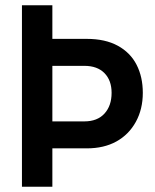

<svg xmlns="http://www.w3.org/2000/svg" viewBox="-20 -706 587 726"><path d="M63 0V-686H178V-559H308Q378 -559 425.5 -533Q473 -507 496.5 -461Q520 -415 520 -355Q520 -293 493.5 -245Q467 -197 420 -171Q373 -145 308 -145H178V0ZM178 -247H299Q348 -247 375 -276.5Q402 -306 402 -355Q402 -402 375 -429.5Q348 -457 299 -457H178Z"/></svg>

Font: Archivo Narrow SemiBold
Style: Regular
Weight: 600
Designer: Hector Gatti
Foundry: Omnibus-Type
Version: Version 3.002